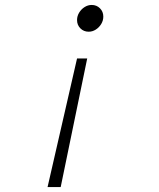

<svg xmlns="http://www.w3.org/2000/svg" viewBox="-20 -520 640 775"><path d="M332 -284 225 235H172L291 -284ZM350 -500Q370 -500 383.5 -486.5Q397 -473 397 -453Q397 -437 388.5 -423Q380 -409 366.5 -400.5Q353 -392 338 -392Q318 -392 304.5 -405.5Q291 -419 291 -439Q291 -455 299.5 -469Q308 -483 321.5 -491.5Q335 -500 350 -500Z"/></svg>

Font: Red Hat Mono
Style: Italic
Weight: 300
Italic angle: -12°
Monospace: yes
Designer: Pentagram, MCKL
Foundry: Pentagram, MCKL
Version: Version 1.023